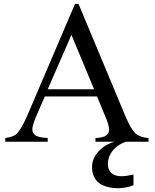

<svg xmlns="http://www.w3.org/2000/svg" viewBox="-20 -750 818 1016"><path d="M493.5 -239.5H217L168 -126Q151 -85 151 -64.5Q151 -47.5 166 -35Q181 -22.5 232.5 -19.5V0H8V-19.5Q52.5 -27 66.5 -40Q92.5 -65.5 126 -142L377 -729.5H395.5L643.5 -135.5Q673.5 -64.5 697.8 -43.5Q722 -22.5 766 -19.5V0H485V-19.5Q526.5 -21.5 542 -33.5Q557.5 -45.5 557.5 -64Q557.5 -86.5 536.5 -135.5ZM478 -277.5 358 -565.5 232.5 -277.5ZM467 133Q467 109 477 87.5Q487 66 504 48.2Q521 30.5 542.8 18Q564.5 5.5 588 0H646.5Q630.5 5 613.5 15Q596.5 25 582.8 39.8Q569 54.5 560 74Q551 93.5 551 118Q551 135 556.2 147.2Q561.5 159.5 571 167.2Q580.5 175 593.5 178.8Q606.5 182.5 622 182.5Q635.5 182.5 651.5 180.2Q667.5 178 686.5 174V229.5Q678.5 233.5 668.2 236.5Q658 239.5 647 241.5Q636 243.5 625.8 244.8Q615.5 246 607.5 246Q575 246 549 239.2Q523 232.5 504.8 218.8Q486.5 205 476.8 183.8Q467 162.5 467 133Z"/></svg>

Font: MM Phetkon
Style: Regular
Weight: 400
Designer: Khon Soe Zaw Thu
Version: Version 1.00 July 15, 2016, initial release